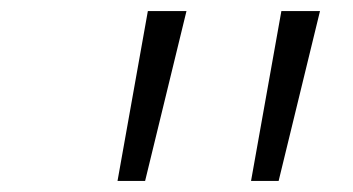

<svg xmlns="http://www.w3.org/2000/svg" viewBox="-20 -820 640 348"><path d="M435 -492 490 -800H560L485 -492ZM193 -492 248 -800H318L243 -492Z"/></svg>

Font: Victor Mono Thin Thin
Style: Italic
Weight: 250
Italic angle: -12°
Monospace: yes
Version: Version 1.561;gftools[0.9.30]